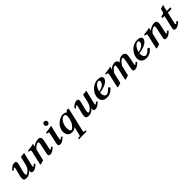

<svg xmlns="http://www.w3.org/2000/svg" viewBox="449 -2424 4451 4451"><g transform="rotate(-45 2675.0 -198.5)"><path d="M279.8 -314.9 237.8 -152.8Q229 -120.1 229 -87.9Q229 -67.4 233.2 -58.1Q237.3 -48.8 249 -48.8Q258.3 -48.8 272.7 -55.4Q287.1 -62 305.4 -77.1Q323.7 -92.3 341.1 -113.3Q358.4 -134.3 374.3 -166.5Q390.1 -198.7 398.9 -235.8L444.8 -433.1Q459.5 -433.1 499.5 -437.3Q539.6 -441.4 563 -445.8L485.8 -125Q481 -106 481 -83Q481 -66.9 488.8 -66.9Q508.3 -66.9 541 -108.9L571.8 -82Q524.4 -34.2 486.3 -12.2Q448.2 9.8 410.2 9.8Q392.1 9.8 380.4 5.1Q368.7 0.5 363.8 -8.1Q358.9 -16.6 357.4 -23.4Q356 -30.3 356 -39.1Q356 -57.1 365.2 -79.1Q285.6 9.8 200.2 9.8Q147.9 9.8 127.9 -7.1Q107.9 -23.9 107.9 -64Q107.9 -91.8 119.1 -141.1L162.1 -309.1Q168.9 -335.9 168.9 -351.1Q168.9 -367.2 161.1 -367.2Q140.1 -367.2 106.9 -325.2Q89.4 -334 79.1 -352.1Q129.9 -404.8 164.6 -424.3Q199.2 -443.8 238.8 -443.8Q257.3 -443.8 269.3 -439.2Q281.2 -434.6 286.1 -426Q291 -417.5 292.5 -410.6Q293.9 -403.8 293.9 -395Q293.9 -366.7 279.8 -314.9Z M840.3 -375Q931.2 -443.8 1021.5 -443.8Q1096.7 -443.8 1096.7 -361.8Q1096.7 -333.5 1085.4 -285.2L1049.3 -123Q1043.5 -94.7 1043.5 -81.1Q1043.5 -64.9 1051.8 -64.9Q1069.8 -64.9 1102.5 -106.9L1133.8 -80.1Q1086.4 -31.7 1048.6 -9.8Q1010.7 12.2 972.7 12.2Q954.1 12.2 942.1 7.3Q930.2 2.4 925.3 -6.1Q920.4 -14.6 918.9 -21.5Q917.5 -28.3 917.5 -37.1Q917.5 -56.6 931.6 -117.2L967.8 -279.8Q979.5 -335 979.5 -356Q979.5 -373 974.9 -380.6Q970.2 -388.2 958.5 -388.2Q931.6 -388.2 895 -366Q858.4 -343.8 821.8 -297.9L754.4 -12.2L646.5 20L638.7 0L711.4 -319.8Q717.8 -349.1 717.8 -358.9Q717.8 -379.9 699.7 -381.8L657.7 -386.2L661.6 -416Q808.6 -432.1 851.6 -446.8Q857.4 -446.8 857.4 -443.8L839.4 -376Z M1406.2 -630.9Q1430.7 -630.9 1448.5 -613.3Q1466.3 -595.7 1466.3 -570.8Q1466.3 -546.4 1448.5 -528.8Q1430.7 -511.2 1406.2 -511.2Q1381.3 -511.2 1364.3 -528.6Q1347.2 -545.9 1347.2 -570.8Q1347.2 -595.7 1364.3 -613.3Q1381.3 -630.9 1406.2 -630.9ZM1419.9 -325.2 1376 -125Q1369.1 -91.8 1369.1 -83Q1369.1 -66.9 1377.9 -66.9Q1396.5 -66.9 1429.2 -108.9L1460 -82Q1412.6 -34.2 1374.5 -12.2Q1336.4 9.8 1298.3 9.8Q1280.3 9.8 1268.6 5.1Q1256.8 0.5 1252 -8.1Q1247.1 -16.6 1245.6 -23.4Q1244.1 -30.3 1244.1 -39.1Q1244.1 -63 1257.3 -119.1L1302.2 -319.8Q1308.1 -346.7 1308.1 -358.9Q1308.1 -379.9 1290 -381.8L1248 -386.2L1252 -416Q1401.9 -432.1 1444.3 -446.8Q1450.2 -446.8 1450.2 -443.8Q1432.1 -376 1419.9 -325.2Z M1877.9 -332Q1877.9 -362.3 1865.5 -383.1Q1853 -403.8 1831.5 -403.8Q1788.6 -403.8 1750.2 -367.2Q1711.9 -330.6 1689.9 -274.4Q1668 -218.3 1668 -160.2Q1668 -43 1715.8 -43Q1738.3 -43 1783.2 -90.3Q1828.1 -137.7 1843.8 -183.1Q1856.9 -220.7 1867.4 -269.3Q1877.9 -317.9 1877.9 -332ZM1766.6 151.9 1813 -41Q1783.2 -14.2 1754.6 -4.2Q1726.1 5.9 1684.6 5.9Q1648.9 5.9 1620.8 -8.5Q1592.8 -22.9 1576.7 -46.1Q1560.5 -69.3 1552.2 -95.7Q1543.9 -122.1 1543.9 -148.9Q1543.9 -210.4 1572.5 -267.1Q1601.1 -323.7 1644 -361.1Q1687 -398.4 1736.3 -420.7Q1785.6 -442.9 1828.6 -442.9Q1893.6 -442.9 1926.8 -408.2Q1940.9 -422.4 1945.8 -429.2Q1951.7 -436 1955.8 -439.7Q1960 -443.4 1968.8 -447.3Q1977.5 -451.2 1987.8 -451.2Q2018.6 -451.2 2018.6 -435.1Q2018.6 -432.6 2017.3 -426.5Q2016.1 -420.4 2015.6 -418.9L1883.8 152.8Q1882.8 158.2 1882.8 168Q1882.8 191.9 1894.5 191.9H1913.6Q1941.9 191.9 1941.9 204.1V219.2L1931.6 229Q1849.6 228 1812 228Q1796.4 228 1767.3 229.5Q1738.3 231 1716.8 232.4L1695.8 233.9L1685.5 224.1V209Q1685.5 196.8 1716.8 196.8H1735.8Q1747.6 196.8 1754.6 185.1Q1761.7 173.3 1766.6 151.9Z M2319.3 -314.9 2277.3 -152.8Q2268.6 -120.1 2268.6 -87.9Q2268.6 -67.4 2272.7 -58.1Q2276.9 -48.8 2288.6 -48.8Q2297.9 -48.8 2312.3 -55.4Q2326.7 -62 2345 -77.1Q2363.3 -92.3 2380.6 -113.3Q2397.9 -134.3 2413.8 -166.5Q2429.7 -198.7 2438.5 -235.8L2484.4 -433.1Q2499 -433.1 2539.1 -437.3Q2579.1 -441.4 2602.5 -445.8L2525.4 -125Q2520.5 -106 2520.5 -83Q2520.5 -66.9 2528.3 -66.9Q2547.9 -66.9 2580.6 -108.9L2611.3 -82Q2564 -34.2 2525.9 -12.2Q2487.8 9.8 2449.7 9.8Q2431.6 9.8 2419.9 5.1Q2408.2 0.5 2403.3 -8.1Q2398.4 -16.6 2397 -23.4Q2395.5 -30.3 2395.5 -39.1Q2395.5 -57.1 2404.8 -79.1Q2325.2 9.8 2239.7 9.8Q2187.5 9.8 2167.5 -7.1Q2147.5 -23.9 2147.5 -64Q2147.5 -91.8 2158.7 -141.1L2201.7 -309.1Q2208.5 -335.9 2208.5 -351.1Q2208.5 -367.2 2200.7 -367.2Q2179.7 -367.2 2146.5 -325.2Q2128.9 -334 2118.7 -352.1Q2169.4 -404.8 2204.1 -424.3Q2238.8 -443.8 2278.3 -443.8Q2296.9 -443.8 2308.8 -439.2Q2320.8 -434.6 2325.7 -426Q2330.6 -417.5 2332 -410.6Q2333.5 -403.8 2333.5 -395Q2333.5 -366.7 2319.3 -314.9Z M2989.3 -370.1Q2989.3 -404.8 2950.2 -404.8Q2937.5 -404.8 2922.9 -399.2Q2908.2 -393.6 2890.9 -379.9Q2873.5 -366.2 2857.4 -345.7Q2841.3 -325.2 2826.2 -292.7Q2811 -260.3 2801.3 -220.2Q2825.7 -224.1 2849.4 -231Q2873 -237.8 2899.2 -250.2Q2925.3 -262.7 2944.6 -278.6Q2963.9 -294.4 2976.6 -318.4Q2989.3 -342.3 2989.3 -370.1ZM3100.1 -369.1Q3100.1 -355.5 3094.7 -339.4Q3089.4 -323.2 3070.1 -299.8Q3050.8 -276.4 3019.5 -256.1Q2988.3 -235.8 2929.9 -216.3Q2871.6 -196.8 2794.9 -186Q2793.9 -178.2 2793.9 -167Q2793.9 -106.9 2817.4 -75.9Q2840.8 -44.9 2871.1 -44.9Q2921.9 -44.9 3010.3 -139.2L3054.2 -109.9Q2967.8 9.8 2835 9.8Q2752 9.8 2710.4 -33Q2668.9 -75.7 2668.9 -145Q2668.9 -183.1 2682.6 -224.4Q2696.3 -265.6 2723.4 -304.7Q2750.5 -343.8 2786.6 -375Q2822.8 -406.2 2871.6 -425Q2920.4 -443.8 2973.1 -443.8Q3039.6 -443.8 3069.8 -421.9Q3100.1 -399.9 3100.1 -369.1Z M3370.6 -376 3371.6 -375Q3443.4 -443.8 3523.9 -443.8Q3539.1 -443.8 3552.2 -440.4Q3565.4 -437 3579.3 -428.7Q3593.3 -420.4 3602.1 -402.8Q3610.8 -385.3 3612.8 -359.9Q3689.5 -443.8 3773.9 -443.8Q3809.6 -443.8 3837.2 -420.7Q3864.7 -397.5 3864.7 -350.1Q3864.7 -323.7 3856 -282.2L3824.7 -125Q3818.8 -96.7 3818.8 -83Q3818.8 -66.9 3826.7 -66.9Q3844.7 -66.9 3878.9 -108.9L3908.7 -82Q3861.3 -33.7 3823.7 -12Q3786.1 9.8 3747.6 9.8Q3729.5 9.8 3717.8 4.9Q3706.1 0 3701.2 -8.3Q3696.3 -16.6 3694.6 -23.4Q3692.9 -30.3 3692.9 -39.1Q3692.9 -56.6 3706.5 -119.1L3737.8 -275.9Q3748.5 -335.9 3748.5 -350.1Q3748.5 -388.2 3729.5 -388.2Q3719.2 -388.2 3710.7 -385.5Q3702.1 -382.8 3686.8 -372.8Q3671.4 -362.8 3648.9 -337.4Q3626.5 -312 3597.7 -272L3535.6 -12.2L3429.7 20L3420.9 0L3485.8 -279.8Q3496.6 -331.5 3496.6 -350.1Q3496.6 -373.5 3491.7 -380.9Q3486.8 -388.2 3478.5 -388.2Q3467.8 -388.2 3459.2 -385.7Q3450.7 -383.3 3435.1 -374.3Q3419.4 -365.2 3397.7 -341.3Q3376 -317.4 3349.6 -279.8L3284.7 -12.2L3178.7 20L3168.9 0L3242.7 -319.8Q3248.5 -346.7 3248.5 -358.9Q3248.5 -379.9 3231 -381.8L3189 -386.2L3192.9 -416Q3339.8 -432.1 3382.8 -446.8Q3388.7 -446.8 3388.7 -443.8Z M4280.8 -370.1Q4280.8 -404.8 4241.7 -404.8Q4229 -404.8 4214.4 -399.2Q4199.7 -393.6 4182.4 -379.9Q4165 -366.2 4148.9 -345.7Q4132.8 -325.2 4117.7 -292.7Q4102.5 -260.3 4092.8 -220.2Q4117.2 -224.1 4140.9 -231Q4164.6 -237.8 4190.7 -250.2Q4216.8 -262.7 4236.1 -278.6Q4255.4 -294.4 4268.1 -318.4Q4280.8 -342.3 4280.8 -370.1ZM4391.6 -369.1Q4391.6 -355.5 4386.2 -339.4Q4380.9 -323.2 4361.6 -299.8Q4342.3 -276.4 4311 -256.1Q4279.8 -235.8 4221.4 -216.3Q4163.1 -196.8 4086.4 -186Q4085.4 -178.2 4085.4 -167Q4085.4 -106.9 4108.9 -75.9Q4132.3 -44.9 4162.6 -44.9Q4213.4 -44.9 4301.8 -139.2L4345.7 -109.9Q4259.3 9.8 4126.5 9.8Q4043.5 9.8 4002 -33Q3960.4 -75.7 3960.4 -145Q3960.4 -183.1 3974.1 -224.4Q3987.8 -265.6 4014.9 -304.7Q4042 -343.8 4078.1 -375Q4114.3 -406.2 4163.1 -425Q4211.9 -443.8 4264.6 -443.8Q4331.1 -443.8 4361.3 -421.9Q4391.6 -399.9 4391.6 -369.1Z M4645 -375Q4735.8 -443.8 4826.2 -443.8Q4901.4 -443.8 4901.4 -361.8Q4901.4 -333.5 4890.1 -285.2L4854 -123Q4848.1 -94.7 4848.1 -81.1Q4848.1 -64.9 4856.4 -64.9Q4874.5 -64.9 4907.2 -106.9L4938.5 -80.1Q4891.1 -31.7 4853.3 -9.8Q4815.4 12.2 4777.3 12.2Q4758.8 12.2 4746.8 7.3Q4734.9 2.4 4730 -6.1Q4725.1 -14.6 4723.6 -21.5Q4722.2 -28.3 4722.2 -37.1Q4722.2 -56.6 4736.3 -117.2L4772.5 -279.8Q4784.2 -335 4784.2 -356Q4784.2 -373 4779.5 -380.6Q4774.9 -388.2 4763.2 -388.2Q4736.3 -388.2 4699.7 -366Q4663.1 -343.8 4626.5 -297.9L4559.1 -12.2L4451.2 20L4443.4 0L4516.1 -319.8Q4522.5 -349.1 4522.5 -358.9Q4522.5 -379.9 4504.4 -381.8L4462.4 -386.2L4466.3 -416Q4613.3 -432.1 4656.2 -446.8Q4662.1 -446.8 4662.1 -443.8L4644 -376Z M5045.9 -119.1 5107.9 -387.2H5039.1L5048.8 -434.1Q5064.5 -434.1 5076.7 -435.5Q5088.9 -437 5098.6 -439Q5108.4 -440.9 5116 -446.3Q5123.5 -451.7 5129.4 -456.1Q5135.3 -460.4 5139.9 -470Q5144.5 -479.5 5147.7 -486.3Q5150.9 -493.2 5154.3 -507.6Q5157.7 -522 5159.7 -532Q5161.6 -542 5165 -561L5267.1 -595.2L5229 -434.1H5321.8Q5349.6 -434.1 5349.6 -424.8L5344.7 -402.8Q5343.3 -395.5 5328.6 -391.4Q5314 -387.2 5297.9 -387.2H5218.8L5157.7 -125Q5151.4 -97.2 5153.8 -82Q5156.2 -66.9 5165 -66.9Q5173.3 -66.9 5187.5 -78.1Q5201.7 -89.4 5216.8 -108.9L5248 -82Q5200.7 -34.2 5162.8 -12.2Q5125 9.8 5086.9 9.8Q5068.4 9.8 5056.4 5.1Q5044.4 0.5 5039.6 -8.1Q5034.7 -16.6 5033.2 -23.4Q5031.7 -30.3 5031.7 -39.1Q5031.7 -54.2 5045.9 -119.1Z"/></g></svg>

Font: Linux Libertine
Style: Bold Italic
Weight: 700
Italic angle: -11.5°
Designer: Philipp H. Poll
Foundry: Philipp H. Poll
Version: Version 4.0.5